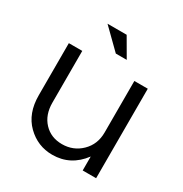

<svg xmlns="http://www.w3.org/2000/svg" viewBox="-160 -798 886 929"><g transform="rotate(30 283.0 -333.5)"><path d="M501 0H426V-78Q362 8 260 8Q178 8 119 -50Q60 -108 60 -209V-500H135V-211Q135 -143 174 -101.5Q213 -60 275 -60Q338 -60 382 -103Q426 -146 426 -212V-500H501ZM282 -675 343 -570H282L175 -675Z"/></g></svg>

Font: Questrial
Style: Regular
Weight: 400
Designer: Joe Prince
Foundry: Joe Prince
Version: Version 1.002